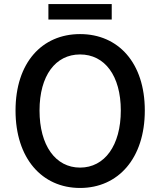

<svg xmlns="http://www.w3.org/2000/svg" viewBox="-20 -919 794 952"><path d="M377 13C566 13 698 -134 698 -371C698 -608 566 -750 377 -750C188 -750 57 -608 57 -371C57 -134 188 13 377 13ZM377 -88C255 -88 176 -198 176 -371C176 -544 255 -649 377 -649C499 -649 579 -544 579 -371C579 -198 499 -88 377 -88ZM220 -822H534V-899H220Z"/></svg>

Font: Noto Sans T Chinese Medium
Style: Regular
Weight: 500
Designer: Ryoko NISHIZUKA (kana & ideographs); Paul D. Hunt (Latin, Greek & Cyrillic); Wenlong ZHANG (bopomofo); Sandoll Communica
Foundry: Adobe Systems Incorporated
Version: Version 1.000;PS 1;hotconv 1.0.78;makeotf.lib2.5.61930